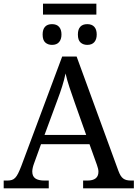

<svg xmlns="http://www.w3.org/2000/svg" viewBox="-20 -1020 745 1040"><path d="M202.1 -238.8 164.1 -133.8Q159.7 -122.1 157.2 -110.6Q154.8 -99.1 154.8 -90.8Q154.8 -65.4 171.1 -53.7Q187.5 -42 221.2 -42H244.1V0H0V-42H19Q33.7 -42 43.9 -45.2Q54.2 -48.3 62.5 -57.1Q70.8 -65.9 78.4 -81.1Q85.9 -96.2 95.2 -120.1L316.9 -713.9H395L621.1 -95.2Q627 -79.6 633.1 -69.3Q639.2 -59.1 647.5 -53Q655.8 -46.9 666.5 -44.4Q677.2 -42 691.9 -42H705.1V0H430.2V-42H453.1Q513.2 -42 513.2 -89.8Q513.2 -98.1 511 -106.9Q508.8 -115.7 504.9 -127L464.8 -238.8ZM384.8 -463.9Q369.1 -508.3 356.2 -547.1Q343.3 -585.9 335 -622.1Q331.5 -604 326.9 -587.2Q322.3 -570.3 316.9 -552.7Q311.5 -535.2 304.7 -515.9Q297.9 -496.6 289.1 -473.1L221.2 -289.1H446.8ZM502 -940.9H212.9V-1000H502ZM261.7 -889.2Q287.1 -889.2 300 -874.5Q313 -859.9 313 -833Q313 -807.1 300 -792Q287.1 -776.9 261.7 -776.9Q239.7 -776.9 225.3 -789.8Q210.9 -802.7 210.9 -833Q210.9 -860.8 223.9 -875Q236.8 -889.2 261.7 -889.2ZM452.6 -889.2Q478 -889.2 491 -874.5Q503.9 -859.9 503.9 -833Q503.9 -807.1 491 -792Q478 -776.9 452.6 -776.9Q430.7 -776.9 416.3 -789.8Q401.9 -802.7 401.9 -833Q401.9 -860.8 414.8 -875Q427.7 -889.2 452.6 -889.2Z"/></svg>

Font: Droid Serif
Style: Regular
Weight: 400
Designer: Monotype Design team
Foundry: Monotype Imaging Inc.
Version: Version 1.03